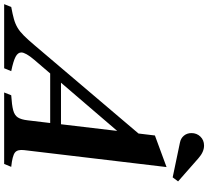

<svg xmlns="http://www.w3.org/2000/svg" viewBox="-185 -943 1002 924"><g transform="rotate(90 316.0 -481.0)"><path d="M196.5 -34 182.5 0H-126L-112.5 -34Q-77.5 -40.5 -54.2 -47Q-31 -53.5 -12.5 -64.5Q6 -75.5 25.2 -94.8Q44.5 -114 71.5 -146L496.5 -646.5L506 -725.5L658 -781.5L576.5 -96.5Q572.5 -64 588.2 -51.8Q604 -39.5 657 -34L643 0H299L312.5 -34Q360 -37 384.5 -43.5Q409 -50 419.2 -66Q429.5 -82 433 -113L446 -221.5H207.5L141.5 -144.5Q106.5 -103 106.5 -82.5Q106.5 -66 127.2 -55Q148 -44 196.5 -34ZM252 -273.5H452L484 -544ZM707.5 -811 540 -846Q519.5 -850 507 -865Q494.5 -880 494.5 -901.5Q494.5 -927 511.5 -944.5Q528.5 -962 554.5 -962Q585 -962 615.5 -935L727 -837Z"/></g></svg>

Font: Libre Caslon Text Bold
Style: Italic
Weight: 700
Italic angle: -22.583°
Designer: Pablo Impallari, Rodrigo Fuenzalida, Katja Schimmel
Foundry: Pablo Impallari, Rodrigo Fuenzalida
Version: Version 2.000